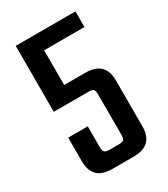

<svg xmlns="http://www.w3.org/2000/svg" viewBox="-160 -701 678 776"><g transform="rotate(-30 179.0 -313.0)"><path d="M131.3 -198.9V-102Q131.3 -84.7 137.3 -78.8Q143.3 -72.9 161 -72.9H202.3Q220.8 -72.9 226.4 -78.8Q232 -84.7 232 -102V-289.4Q232 -307.5 226.4 -313Q220.8 -318.5 202.3 -318.5H97.3V-391.4H229.4Q277.8 -391.4 300.2 -368.9Q322.6 -346.3 322.6 -302.9V-88.5Q322.6 -45.1 300.2 -22.5Q277.8 0 229.4 0H133.3Q84.9 0 62.4 -22.5Q40 -45.1 40 -88.5V-198.9ZM132.3 -318.5H41.7V-626.2H320.5V-553.3H132.3Z"/></g></svg>

Font: Teko Variable Light
Style: Regular
Weight: 300
Designer: Manushi Parikh, Jonny Pinhorn
Foundry: Indian Type Foundry
Version: Version 3.000